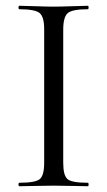

<svg xmlns="http://www.w3.org/2000/svg" viewBox="-20 -645 372 665"><path d="M199 -81Q199 -37 214 -24.5Q229 -12 284 -12Q287 -12 287 -6Q287 0 284 0Q270 0 230.5 -1Q191 -2 165 -2Q142 -2 102 -1Q62 0 47 0Q44 0 44 -6Q44 -12 47 -12Q102 -12 117.5 -24.5Q133 -37 133 -81V-544Q133 -587 117 -600Q101 -613 47 -613Q44 -613 44 -619Q44 -625 47 -625Q62 -625 102 -623.5Q142 -622 165 -622Q191 -622 231 -623.5Q271 -625 284 -625Q287 -625 287 -619Q287 -613 284 -613Q230 -613 214.5 -599.5Q199 -586 199 -542Z"/></svg>

Font: Cormorant Infant
Style: Regular
Weight: 400
Designer: Christian Thalmann (Catharsis Fonts)
Version: Version 1.000;PS 002.000;hotconv 1.0.88;makeotf.lib2.5.64775